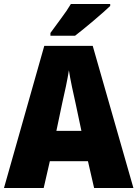

<svg xmlns="http://www.w3.org/2000/svg" viewBox="-20 -947 692 967"><path d="M337 -927Q317 -893 287.5 -854Q258 -815 234 -781V-767H358Q397 -797 452 -843.5Q507 -890 535 -917V-927ZM264 -288 293 -426Q302 -464 312 -512Q322 -560 327 -593Q332 -560 342.5 -509.5Q353 -459 361 -425L390 -288ZM652 0 447 -716H203L0 0H200L231 -135H423L454 0Z"/></svg>

Font: Noto Sans UI SemiCondensed Black
Style: Regular
Weight: 900
Width: 4
Designer: Monotype Design Team
Foundry: Monotype Imaging Inc.
Version: 1.001